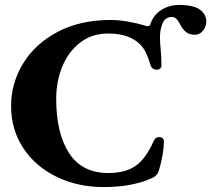

<svg xmlns="http://www.w3.org/2000/svg" viewBox="-20 -745 857 779"><path d="M25 -315Q25 -407 73.5 -487Q122 -567 213.5 -615.5Q305 -664 429 -664Q461 -664 498.5 -657.5Q536 -651 569 -641Q573 -639 578 -639Q587 -639 589 -644Q601 -683 633.5 -704Q666 -725 706 -725Q765 -725 791 -706Q817 -687 817 -658Q817 -637 803.5 -620.5Q790 -604 772 -604Q751 -604 739 -612Q727 -620 717 -635Q714 -640 707.5 -652Q701 -664 694 -670Q687 -676 677 -676Q651 -676 640 -651.5Q629 -627 629 -592Q629 -571 632 -545Q633 -535 634 -515Q635 -495 635 -480Q635 -471 629.5 -466.5Q624 -462 616 -462Q608 -462 601 -466.5Q594 -471 591 -480Q583 -507 574.5 -526Q566 -545 553 -560Q509 -609 419 -609Q353 -609 305.5 -572.5Q258 -536 233 -475.5Q208 -415 208 -344Q208 -204 260.5 -123.5Q313 -43 419 -43Q490 -43 531.5 -73Q573 -103 603 -172Q610 -189 627 -189Q634 -189 639.5 -184.5Q645 -180 645 -172Q645 -123 625 -54Q620 -34 600 -24Q519 14 400 14Q296 14 210 -27.5Q124 -69 74.5 -144Q25 -219 25 -315Z"/></svg>

Font: EB Garamond ExtraBold
Style: Regular
Weight: 800
Designer: Georg Duffner and Octavio Pardo
Foundry: Georg Duffner
Version: Version 1.000